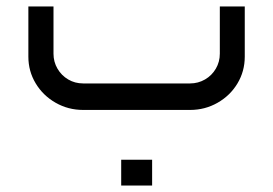

<svg xmlns="http://www.w3.org/2000/svg" viewBox="-20 -343 852 599"><path d="M573.1 0Q619.5 0 658.8 -22.4Q698.1 -44.8 720.9 -82.8Q743.6 -120.7 743.6 -166.2V-322.9H665.8V-175.4Q665.8 -150.1 653.4 -128.8Q641 -107.5 619.6 -95.1Q598.1 -82.7 573.1 -82.7H239.4Q213.8 -82.7 192.8 -95.1Q171.7 -107.5 159.3 -128.8Q146.9 -150.1 146.9 -175.4V-322.9H68.5V-166.2Q68.5 -120.7 91.4 -82.8Q114.3 -44.8 153.6 -22.4Q192.9 0 239.4 0ZM454.6 235.8Q454.6 210.9 454.6 195.3Q454.6 179.2 454.6 155.3Q432.1 155.3 418 155.3Q404 155.3 388.9 155.3Q376.9 155.3 358.1 155.3Q358.1 179.2 358.1 195.3Q358.1 210.9 358.1 235.8Q358.1 235.8 376 235.8Q393.9 235.8 423.3 235.8Q423.3 235.8 454.6 235.8Z"/></svg>

Font: Arad-FD-VF Thin
Style: Regular
Weight: 100
Designer: Mohammad Darvishi
Version: Version 1.010;September 21, 2024;FontCreator 15.0.0.2992 64-